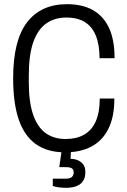

<svg xmlns="http://www.w3.org/2000/svg" viewBox="-20 -718 607 920"><path d="M292 12Q208 12 152.5 -27Q97 -66 70 -144.5Q43 -223 43 -343Q43 -525 110 -611.5Q177 -698 301 -698Q374 -698 424.5 -670Q475 -642 502 -585Q529 -528 529 -439H457Q457 -503 439.5 -546.5Q422 -590 387 -612Q352 -634 298 -634Q242 -634 201.5 -605.5Q161 -577 139.5 -516Q118 -455 118 -356V-324Q118 -228 139 -168Q160 -108 199 -80Q238 -52 294 -52Q347 -52 383.5 -73Q420 -94 439 -137Q458 -180 458 -246H528Q528 -157 499 -100Q470 -43 417.5 -15.5Q365 12 292 12ZM299 182Q281 182 264 180Q247 178 233 173V138H296Q316 138 324.5 130Q333 122 333 108Q333 94 324 88.5Q315 83 297 83H264L278 -14H321L318 43Q336 43 352 49.5Q368 56 378.5 69.5Q389 83 389 107Q389 130 380.5 145Q372 160 358.5 168Q345 176 329 179Q313 182 299 182Z"/></svg>

Font: Archivo Condensed Light
Style: Regular
Weight: 300
Width: 3
Designer: Hector Gatti
Foundry: Omnibus-Type
Version: Version 2.001